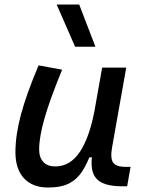

<svg xmlns="http://www.w3.org/2000/svg" viewBox="-20 -815 626 845"><path d="M310.5 -609.4 229.5 -794.9H328.6L399.9 -609.4ZM191.4 10.3Q123 10.3 85.4 -30.5Q47.9 -71.3 47.9 -145Q47.9 -219.7 72 -310.3Q96.2 -400.9 149.9 -527.3L253.4 -508.3Q200.2 -378.9 176.3 -295.7Q152.3 -212.4 152.3 -157.2Q152.3 -121.6 170.9 -102.1Q189.5 -82.5 223.1 -82.5Q288.1 -82.5 330.6 -145.3Q373 -208 395.5 -325.7L386.7 -122.6H354.5L382.3 -146Q365.2 -98.1 343.3 -63Q321.3 -27.8 285.9 -8.8Q250.5 10.3 191.4 10.3ZM516.6 4.9Q463.9 4.9 432.6 -9Q401.4 -22.9 390.1 -52.7Q378.9 -82.5 385.3 -129.9L379.4 -234.9L429.7 -517.6H535.6L473.1 -165.5Q464.8 -118.7 477.8 -99.6Q490.7 -80.6 533.7 -80.6H554.7L539.6 4.9Z"/></svg>

Font: Cascadia Mono NF
Style: Italic
Weight: 400
Italic angle: -10°
Monospace: yes
Designer: Aaron Bell
Foundry: Saja Typeworks
Version: Version 2404.023